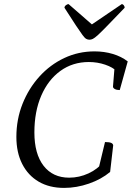

<svg xmlns="http://www.w3.org/2000/svg" viewBox="-20 -906 661 938"><path d="M293 12Q221 12 169 -18.5Q117 -49 88.5 -105Q60 -161 60 -237Q60 -323 90 -398.5Q120 -474 172.5 -532Q225 -590 294 -622.5Q363 -655 442 -655Q489 -655 531 -642.5Q573 -630 604 -606L565 -466Q550 -466 541 -471Q532 -476 532 -483L540 -582L551 -557Q532 -577 494 -590Q456 -603 414 -603Q335 -603 275 -559.5Q215 -516 181.5 -438.5Q148 -361 148 -259Q148 -154 193 -96Q238 -38 318 -38Q367 -38 412.5 -59Q458 -80 483 -114L460 -75L493 -212Q514 -212 523 -208Q532 -204 533 -196L518 -66Q475 -30 414.5 -9Q354 12 293 12ZM417 -712Q409 -712 401.5 -716Q394 -720 383 -735Q372 -750 351 -781.5Q330 -813 295 -868Q295 -875 302 -880.5Q309 -886 315 -886L439 -778H416L575 -886Q580 -886 584.5 -880.5Q589 -875 589 -868Q536 -813 505.5 -781.5Q475 -750 458.5 -735Q442 -720 433.5 -716Q425 -712 417 -712Z"/></svg>

Font: Petrona
Style: Italic
Weight: 400
Italic angle: -9°
Designer: Ringo R. Seeber
Foundry: Ringo R. Seeber
Version: Version 2.001; ttfautohint (v1.8.3)